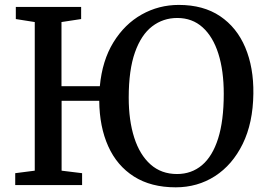

<svg xmlns="http://www.w3.org/2000/svg" viewBox="-20 -772 1112 801"><path d="M713 9.5Q610 9.5 539 -35.5Q468 -80.5 431.5 -161.8Q395 -243 394 -351.5H237V-60L322.5 -49.5V0H43.5V-49.5L125 -60V-680L46 -692.5V-743H318.5V-692.5L236.5 -680V-412.5H396.5Q406.5 -519.5 453.2 -595.5Q500 -671.5 571.2 -711.5Q642.5 -751.5 726 -751.5Q828.5 -751.5 898.2 -704.5Q968 -657.5 1003.2 -574Q1038.5 -490.5 1037 -381Q1035.5 -259 992.5 -171.5Q949.5 -84 876.8 -37.2Q804 9.5 713 9.5ZM718.5 -46Q779 -46 822.8 -83Q866.5 -120 890 -194.2Q913.5 -268.5 913.5 -380.5Q913.5 -477 891 -548Q868.5 -619 825.2 -658Q782 -697 719.5 -697Q660.5 -697 614.8 -662Q569 -627 543 -553.5Q517 -480 517 -365Q517 -269.5 540 -197.8Q563 -126 608 -86Q653 -46 718.5 -46Z"/></svg>

Font: Merriweather 24pt Medium
Style: Regular
Weight: 500
Designer: Eben Sorkin
Foundry: Eben Sorkin
Version: Version 2.100